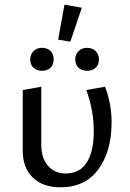

<svg xmlns="http://www.w3.org/2000/svg" viewBox="-20 -793 553 819"><path d="M228 -624 255 -773 329 -760 280 -615ZM109 -539Q109 -561 123 -575Q137 -589 159 -589Q182 -589 195.5 -575.5Q209 -562 209 -539Q209 -517 195.5 -504Q182 -491 159 -491Q137 -491 123 -504Q109 -517 109 -539ZM301 -539Q301 -561 315 -575Q329 -589 352 -589Q374 -589 388 -575Q402 -561 402 -539Q402 -517 388 -504Q374 -491 352 -491Q329 -491 315 -504Q301 -517 301 -539ZM77 -150V-409L156 -423V-177Q156 -119 184.5 -86Q213 -53 261 -53Q320 -53 350 -100Q380 -147 380 -233Q380 -323 348 -409L428 -423Q456 -351 456 -272Q456 -147 399.5 -70.5Q343 6 238 6Q163 6 120 -35.5Q77 -77 77 -150Z"/></svg>

Font: Ysabeau Infant Medium
Style: Regular
Weight: 500
Designer: Christian Thalmann (Catharsis Fonts)
Version: Version 0.003